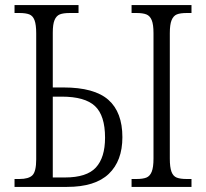

<svg xmlns="http://www.w3.org/2000/svg" viewBox="-20 -733 808 753"><path d="M37 -31H56Q93 -31 107.5 -46Q122 -61 122 -108V-602Q122 -636 115.5 -653.5Q109 -671 95 -676.5Q81 -682 56 -682H37V-713H288V-682H254Q228 -682 214.5 -676.5Q201 -671 194 -654.5Q187 -638 187 -605V-390H229Q350 -390 405 -341.5Q460 -293 460 -195Q460 -102 406.5 -51Q353 0 243 0H37ZM496 -31H515Q540 -31 554 -36.5Q568 -42 575 -59.5Q582 -77 582 -111V-603Q582 -637 575 -654Q568 -671 554 -676.5Q540 -682 515 -682H496V-713H731V-682H713Q687 -682 673.5 -676.5Q660 -671 653 -654Q646 -637 646 -603V-111Q646 -77 652.5 -59.5Q659 -42 673 -36.5Q687 -31 712 -31H731V0H496ZM235 -37Q320 -37 356 -76Q392 -115 392 -193Q392 -280 352.5 -317Q313 -354 222 -354H187V-37Z"/></svg>

Font: Noto Serif NarrowLight
Style: Regular
Weight: 300
Width: 4
Designer: Monotype Design Team
Foundry: Monotype Imaging Inc.
Version: Version 1.001